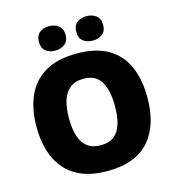

<svg xmlns="http://www.w3.org/2000/svg" viewBox="-132 -1040 1062 1161"><g transform="rotate(-15 398.5 -459.0)"><path d="M745 -358Q745 -275 725 -207.5Q705 -140 663 -91Q621 -42 555.5 -16Q490 10 398 10Q308 10 242.5 -16Q177 -42 134.5 -91Q92 -140 71.5 -207.5Q51 -275 51 -359Q51 -470 88 -552.5Q125 -635 202 -680Q279 -725 399 -725Q521 -725 597.5 -679.5Q674 -634 709.5 -551.5Q745 -469 745 -358ZM254 -358Q254 -294 268.5 -247.5Q283 -201 315 -176Q347 -151 398 -151Q451 -151 482.5 -176Q514 -201 528 -247.5Q542 -294 542 -358Q542 -455 510 -511Q478 -567 399 -567Q347 -567 315 -541.5Q283 -516 268.5 -469.5Q254 -423 254 -358ZM198 -851Q198 -891 222 -909.5Q246 -928 281 -928Q315 -928 340 -909.5Q365 -891 365 -851Q365 -812 340 -793.5Q315 -775 281 -775Q246 -775 222 -793.5Q198 -812 198 -851ZM432 -851Q432 -891 456 -909.5Q480 -928 516 -928Q550 -928 575 -909.5Q600 -891 600 -851Q600 -812 575 -793.5Q550 -775 516 -775Q480 -775 456 -793.5Q432 -812 432 -851Z"/></g></svg>

Font: Noto Sans Hebrew Black
Style: Regular
Weight: 900
Designer: Monotype Design Team
Foundry: Monotype Imaging Inc.
Version: Version 2.003